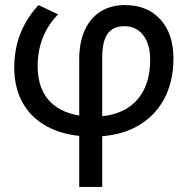

<svg xmlns="http://www.w3.org/2000/svg" viewBox="-20 -525 738 755"><path d="M291.5 210V-291.5Q291.5 -357.5 312.8 -405.2Q334 -453 374.5 -479Q415 -505 471.5 -505Q560 -505 611 -448.2Q662 -391.5 662 -296Q662 -201.5 623.5 -132.2Q585 -63 514 -25.5Q443 12 345 12Q247.5 12 178.5 -20.8Q109.5 -53.5 72.8 -114.5Q36 -175.5 36 -260.5Q36 -308 47 -351.8Q58 -395.5 79.5 -434Q101 -472.5 131.5 -505L208.5 -468.5Q168.5 -428 148.2 -376.2Q128 -324.5 128 -265.5Q128 -168 185.5 -117.2Q243 -66.5 347.5 -66.5Q418.5 -66.5 468 -92.5Q517.5 -118.5 544 -168.5Q570.5 -218.5 570.5 -290Q570.5 -351 543.2 -386.5Q516 -422 469.5 -422Q424.5 -422 403.2 -392.2Q382 -362.5 382 -300V210Z"/></svg>

Font: Geologica Cursive Light
Style: Regular
Weight: 300
Designer: Sindre Bremnes, Frode Helland
Foundry: Monokrom Skriftforlag AS
Version: Version 1.010;gftools[0.9.28]